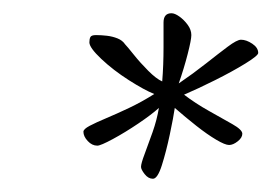

<svg xmlns="http://www.w3.org/2000/svg" viewBox="-20 -806 410 290"><path d="M258 -663Q275 -650 295.5 -638.5Q316 -627 331 -618.5Q346 -610 346 -604Q346 -598 339 -592.5Q332 -587 326 -587Q320 -587 306.5 -595Q293 -603 276.5 -616Q260 -629 244 -643Q242 -629 236.5 -603Q231 -577 224.5 -556.5Q218 -536 211 -536Q204 -536 198.5 -543Q193 -550 193 -554Q193 -559 198.5 -573.5Q204 -588 210.5 -606.5Q217 -625 220 -643Q209 -633 189 -619.5Q169 -606 150.5 -596Q132 -586 127 -586Q119 -586 112.5 -593Q106 -600 106 -607Q106 -611 115.5 -616Q125 -621 140.5 -627.5Q156 -634 175 -643Q194 -652 213 -664Q198 -670 174.5 -685Q151 -700 133 -717Q115 -734 115 -742Q115 -747 116.5 -750Q118 -753 125 -753Q133 -753 141.5 -752Q150 -751 157.5 -748Q165 -745 169 -739Q172 -736 182 -723.5Q192 -711 204 -699Q216 -687 225 -683Q227 -707 227 -735Q227 -763 227 -772Q227 -786 239 -786Q244 -786 251 -781Q258 -776 263.5 -768.5Q269 -761 269 -753Q269 -746 263.5 -724.5Q258 -703 250 -680Q272 -695 291 -710Q310 -725 324 -735.5Q338 -746 344 -746Q352 -746 361 -740Q370 -734 370 -726Q370 -722 350.5 -710Q331 -698 305 -685Q279 -672 258 -663Z"/></svg>

Font: Kalam Variable Light
Style: Regular
Weight: 300
Designer: Lipi Raval, Jonny Pinhorn
Foundry: Indian Type Foundry
Version: Version 3.000